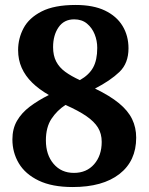

<svg xmlns="http://www.w3.org/2000/svg" viewBox="-20 -744 599 774"><path d="M273 10Q190 10 136 -16Q82 -42 56 -85.5Q30 -129 30 -182Q30 -225 48.5 -257Q67 -289 100 -314Q133 -339 177 -361Q137 -384 109.5 -411Q82 -438 67.5 -470.5Q53 -503 53 -542Q53 -589 75 -630.5Q97 -672 148 -698Q199 -724 285 -724Q356 -724 403 -701.5Q450 -679 474 -639.5Q498 -600 498 -549Q498 -489 461.5 -454Q425 -419 363 -387Q423 -358 459.5 -328Q496 -298 512.5 -264Q529 -230 529 -189Q529 -95 461.5 -42.5Q394 10 273 10ZM278 -47Q329 -47 359.5 -82Q390 -117 390 -172Q390 -205 375 -229.5Q360 -254 328 -276Q296 -298 244 -321Q210 -299 187.5 -265Q165 -231 165 -178Q165 -120 196 -83.5Q227 -47 278 -47ZM302 -421Q339 -442 355.5 -472Q372 -502 372 -551Q372 -580 361.5 -606Q351 -632 330.5 -649Q310 -666 279 -666Q238 -666 216 -634Q194 -602 194 -554Q194 -520 206.5 -496Q219 -472 243 -454.5Q267 -437 302 -421Z"/></svg>

Font: Noto Serif Gujarati
Style: Bold
Weight: 700
Version: Version 2.102